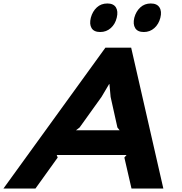

<svg xmlns="http://www.w3.org/2000/svg" viewBox="-74 -1084 1044 1104"><path d="M362.8 -335H613.8L601.1 -351.1L562 -526.9L555.2 -601.1L553.2 -600.1L509.8 -526.9L383.8 -351.1ZM680.2 -810.1 865.2 0H682.1L641.1 -178.2L653.8 -192.9H252L257.8 -178.2L129.9 0H-54.2L532.2 -810.1ZM597.2 -981.9Q588.4 -945.3 563 -922.6Q537.6 -899.9 502 -899.9Q466.3 -899.9 452.6 -922.4Q439 -944.8 448.2 -981.9Q458 -1018.6 482.7 -1041.3Q507.3 -1064 543 -1064Q578.6 -1064 592.5 -1041.5Q606.4 -1019 597.2 -981.9ZM752.9 -899.9Q717.3 -899.9 703.4 -922.4Q689.5 -944.8 698.2 -981.9Q708 -1018.6 732.7 -1041.3Q757.3 -1064 793 -1064Q828.6 -1064 843 -1041.3Q857.4 -1018.6 848.1 -981.9Q838.9 -945.3 813.5 -922.6Q788.1 -899.9 752.9 -899.9Z"/></svg>

Font: Sinkin Sans 700 Bold Italic
Style: Bold Italic
Weight: 700
Italic angle: -112°
Designer: Keith Bates
Foundry: K-Type
Version: Sinkin Sans (version 1.0)  by Keith Bates   •   © 2014   www